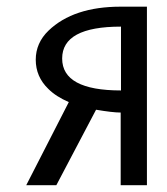

<svg xmlns="http://www.w3.org/2000/svg" viewBox="-20 -544 490 564"><path d="M335.4 -278.3C220.2 -278.3 162.6 -309.6 162.6 -372.1C162.6 -434.6 220.2 -465.8 335.4 -465.8ZM334.5 -213.4V0H411.6V-524.4H334.5C242.2 -524.4 171.4 -501 122.6 -454.1C97.7 -430.2 85 -401.4 85 -368.7C85 -335.4 97.2 -306.6 122.1 -282.7C137.2 -267.6 157.2 -254.9 182.1 -244.1L57.1 0H145.5L262.2 -221.7C293.9 -216.3 318.4 -213.4 334.5 -213.4Z"/></svg>

Font: Tuffy
Style: Regular
Weight: 500
Designer: Thatcher Ulrich, Karoly Barta and Michael Everson
Version: Version 001.270